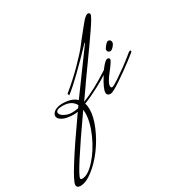

<svg xmlns="http://www.w3.org/2000/svg" viewBox="-410 -682 1207 1281"><g transform="rotate(-30 194.0 -41.0)"><path d="M479.5 -302Q489 -302 494.5 -296Q500 -290 500 -279Q500 -268 485 -251Q470 -234 459 -234Q448 -234 443 -240.5Q438 -247 438 -255.5Q438 -264 454 -283Q470 -302 479.5 -302ZM81 -12 94 -29Q68 -78 -2 -78Q-52 -78 -52 -54Q-52 -37 -25 -22Q2 -7 30 -7Q58 -7 81 -12ZM108 37Q108 28 106 14Q-141 365 -141 400Q-141 409 -129 409Q-84 409 -27.5 346.5Q29 284 68.5 195.5Q108 107 108 37ZM291 -11Q291 -41 340 -119Q316 -102 254.5 -69Q193 -36 138 -15Q145 5 145 31Q145 89 113.5 162.5Q82 236 36 298Q-10 360 -64.5 402.5Q-119 445 -162 445Q-191 445 -191 422Q-191 374 68 7Q53 10 41 10Q-17 10 -47 -5.5Q-77 -21 -77 -42Q-77 -63 -54 -77.5Q-31 -92 6 -92Q78 -92 113 -57L339 -366Q339 -368 336 -368Q249 -276 183 -213Q117 -150 95 -133L73 -116L69 -131Q145 -193 210 -259Q275 -325 302 -360L329 -395Q398 -482 414 -500Q439 -527 453 -527Q467 -527 467 -512.5Q467 -498 413 -419Q359 -340 284 -236Q209 -132 188 -100L138 -29Q234 -66 358 -147Q398 -201 414.5 -201Q431 -201 431 -188Q431 -175 385 -117Q339 -59 339 -34Q339 -20 349.5 -20Q360 -20 402 -48Q477 -98 540 -149L562 -167Q570 -172 574.5 -172Q579 -172 579 -166V-163Q583 -163 525.5 -119Q468 -75 402.5 -31Q337 13 320 13Q291 13 291 -11Z"/></g></svg>

Font: Mrs Saint Delafield
Style: Regular
Weight: 400
Designer: Alejandro Paul
Foundry: Alejandro Paul
Version: Version 1.000